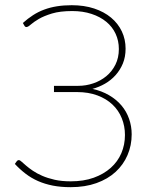

<svg xmlns="http://www.w3.org/2000/svg" viewBox="-20 -730 604 756"><path d="M474.5 -538.5Q474.5 -506 463.8 -480Q453 -454 435 -434Q417 -414 393.5 -400.5Q370 -387 344 -380Q380.5 -372 409.2 -355.2Q438 -338.5 458 -315Q478 -291.5 488.2 -262.2Q498.5 -233 498.5 -201Q498.5 -157.5 482.2 -119.5Q466 -81.5 435.2 -53.2Q404.5 -25 359.8 -9Q315 7 258 7Q219.5 7 187.8 0.8Q156 -5.5 129.5 -17.2Q103 -29 80.8 -46Q58.5 -63 38.5 -84.5L45.5 -94.5Q47.5 -97 49.2 -98.2Q51 -99.5 54.5 -99.5Q58.5 -99.5 65.2 -93.2Q72 -87 82.8 -77.8Q93.5 -68.5 109.2 -57.8Q125 -47 146.2 -37.8Q167.5 -28.5 195.2 -22.2Q223 -16 258.5 -16Q309.5 -16 349 -30.2Q388.5 -44.5 416 -69Q443.5 -93.5 457.8 -126.8Q472 -160 472 -198.5Q472 -233.5 459.5 -264.5Q447 -295.5 423 -318.2Q399 -341 363.8 -354.2Q328.5 -367.5 283 -367.5H192.5V-392H288Q318.5 -392 347.2 -401.8Q376 -411.5 398.5 -430Q421 -448.5 434.5 -475.5Q448 -502.5 448 -537Q448 -569.5 435.2 -597Q422.5 -624.5 398.5 -644.2Q374.5 -664 340.5 -675.2Q306.5 -686.5 264.5 -686.5Q216.5 -686.5 184.5 -676.8Q152.5 -667 132.2 -655Q112 -643 101 -633.2Q90 -623.5 84 -623.5Q79 -623.5 76 -629L70 -639.5Q89.5 -657 110 -670.2Q130.5 -683.5 154 -692.2Q177.5 -701 204.2 -705.2Q231 -709.5 262.5 -709.5Q311.5 -709.5 350.8 -696.5Q390 -683.5 417.5 -660.5Q445 -637.5 459.8 -606.2Q474.5 -575 474.5 -538.5Z"/></svg>

Font: Lato Thin
Style: Regular
Weight: 200
Designer: Lukasz Dziedzic
Foundry: tyPoland Lukasz Dziedzic
Version: Version 2.007; 2014-02-27